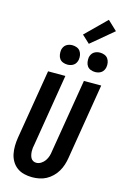

<svg xmlns="http://www.w3.org/2000/svg" viewBox="-171 -1262 852 1340"><g transform="rotate(15 255.0 -592.0)"><path d="M206 8Q176 8 147.5 1Q119 -6 96.5 -22.5Q74 -39 59.5 -63.5Q45 -88 39.5 -116Q34 -144 34.5 -174Q35 -204 40 -234L123 -735H248L163 -217Q160 -204 158.5 -191.5Q157 -179 157.5 -166.5Q158 -154 160.5 -142Q163 -130 168.5 -119.5Q174 -109 184.5 -103Q195 -97 208 -97Q226 -97 242.5 -107.5Q259 -118 270 -134Q281 -150 286.5 -168Q292 -186 294 -204L382 -735H507L417 -187Q413 -162 405 -137Q397 -112 383.5 -89Q370 -66 350 -46.5Q330 -27 306.5 -14.5Q283 -2 257 3Q231 8 206 8ZM441 -815Q424 -815 408.5 -821Q393 -827 384 -839.5Q375 -852 372.5 -868.5Q370 -885 372 -902Q374 -913 380 -924Q386 -935 396 -942Q406 -949 417.5 -952Q429 -955 440 -955Q457 -955 472.5 -949Q488 -943 497 -930.5Q506 -918 509 -901.5Q512 -885 509 -868Q507 -857 501 -846Q495 -835 485 -828Q475 -821 463.5 -818Q452 -815 441 -815ZM241 -815Q224 -815 208.5 -821Q193 -827 184 -839.5Q175 -852 172.5 -868.5Q170 -885 172 -902Q174 -913 180 -924Q186 -935 196 -942Q206 -949 217.5 -952Q229 -955 240 -955Q257 -955 272.5 -949Q288 -943 297 -930.5Q306 -918 309 -901.5Q312 -885 309 -868Q307 -857 301 -846Q295 -835 285 -828Q275 -821 263.5 -818Q252 -815 241 -815ZM348 -994 292 -1046 440 -1192 508 -1128Z"/></g></svg>

Font: Iosevka Curly Extrabold
Style: Italic
Weight: 800
Italic angle: -9°
Monospace: yes
Designer: Belleve Invis
Foundry: Belleve Invis
Version: Version 22.1.2; ttfautohint (v1.8.4)